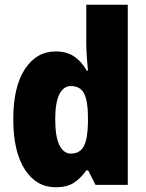

<svg xmlns="http://www.w3.org/2000/svg" viewBox="-20 -780 616 810"><path d="M215 10Q133 10 84.5 -65.5Q36 -141 36 -277Q36 -414 85 -488.5Q134 -563 215 -563Q261 -563 292.5 -542Q324 -521 346 -482H351Q348 -512 346 -543Q344 -574 344 -599V-760H519V0H383L352 -61H344Q320 -27 291 -8.5Q262 10 215 10ZM279 -132Q317 -132 333.5 -163Q350 -194 351 -262V-287Q351 -353 335 -385Q319 -417 279 -417Q248 -417 230.5 -382.5Q213 -348 213 -277Q213 -202 231 -167Q249 -132 279 -132Z"/></svg>

Font: Noto Sans Oriya Cond Blk
Style: Regular
Weight: 900
Width: 3
Designer: Amélie Bonet and Sol Matas
Foundry: Google LLC
Version: Version 2.006; ttfautohint (v1.8.4.7-5d5b)